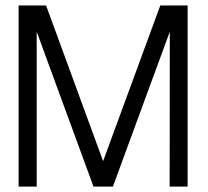

<svg xmlns="http://www.w3.org/2000/svg" viewBox="-20 -690 769 710"><path d="M673.8 0H607.4L607.9 -572.8L397.5 0H325.7L115.7 -572.8V0H48.8V-669.9H150.4L361.3 -94.2L572.8 -669.9H673.8Z"/></svg>

Font: SaysetthaMai
Style: Regular
Weight: 400
Designer: John M. Durdin
Foundry: Lao Script for Windows
Version: Version 1.101